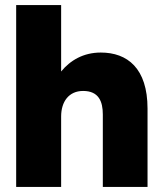

<svg xmlns="http://www.w3.org/2000/svg" viewBox="-20 -740 648 760"><path d="M44 0H222V-279C222 -337 252 -380 309 -380C371 -380 387 -338 387 -287V0H564V-310C564 -470 484 -532 379 -532C310 -532 258 -501 222 -457V-720H44Z"/></svg>

Font: Aspekta 850
Style: Regular
Weight: 850
Designer: Ivo Dolenc
Version: Version 2.000